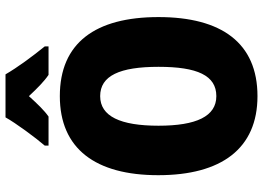

<svg xmlns="http://www.w3.org/2000/svg" viewBox="-152 -816 977 714"><g transform="rotate(-90 337.0 -458.5)"><path d="M418 -927H258C237 -889 183 -816 153 -781V-767H261C284 -783 307 -807 337 -840C367 -808 391 -784 416 -767H522V-781C484 -828 444 -882 418 -927ZM631 -358C631 -593 535 -725 337 -725C141 -725 43 -592 43 -359C43 -124 142 10 337 10C535 10 631 -124 631 -358ZM227 -358C227 -500 262 -575 337 -575C413 -575 446 -502 446 -358C446 -214 414 -143 337 -143C262 -143 227 -217 227 -358Z"/></g></svg>

Font: Noto Sans Thai Looped Condensed Black
Style: Regular
Weight: 900
Width: 3
Designer: Sasikarn Vongin, Ben Mitchell
Foundry: The Fontpad Ltd
Version: Version 1.001